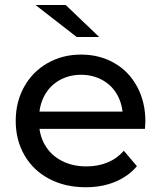

<svg xmlns="http://www.w3.org/2000/svg" viewBox="-20 -758 671 783"><path d="M44.1 -265Q44.1 -342.6 78.6 -404.2Q113 -465.9 173.9 -500.6Q234.9 -535.4 310.6 -535.4Q386.1 -535.4 445.9 -501.1Q505.6 -466.9 539.2 -404.6Q572.9 -342.3 572.9 -262.3Q572 -247.4 571.1 -232.4H120.3V-302.9H519.9L481 -278.4Q481 -328.3 459.8 -368.2Q438.6 -408.1 399.2 -430.6Q359.9 -453 310.6 -453Q261.3 -453 222 -430.6Q182.7 -408.1 161.1 -367.8Q139.4 -327.4 139.4 -275.9V-259.9Q139.4 -207 163.6 -166.1Q187.7 -125.1 231.5 -102.3Q275.3 -79.4 332.1 -79.4Q379.1 -79.4 417.9 -95.2Q456.7 -111 485 -143.1L538.4 -80.3Q502.7 -38.4 449.3 -16.4Q395.9 5.6 329.6 5.6Q245.3 5.6 180.4 -28.8Q115.4 -63.1 79.8 -124.9Q44.1 -186.6 44.1 -265ZM124.9 -737.6H248L384.6 -607H292.9Z"/></svg>

Font: iiserrat Thin
Style: Regular
Weight: 100
Designer: Akira Ohta
Foundry: Akira Ohta
Version: Version 1.200;Glyphs 3.3.1 (3343)